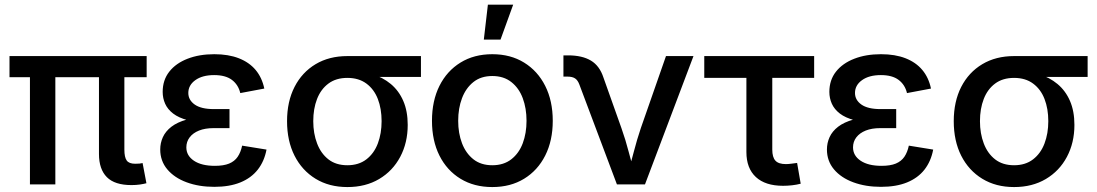

<svg xmlns="http://www.w3.org/2000/svg" viewBox="-20 -776 4617 808"><path d="M533.2 2.9Q462.9 2.9 429.7 -30.5Q396.5 -64 396.5 -127.9V-511.7H503.4V-146.5Q503.4 -114.3 513.2 -100.6Q522.9 -86.9 548.8 -86.9Q560.5 -86.9 567.4 -87.6Q574.2 -88.4 580.1 -89.8L596.2 -4.9Q585.4 -2 569.1 0.5Q552.7 2.9 533.2 2.9ZM106 0V-511.7H212.9V0ZM20 -451.2V-540H597.2V-451.2Z M881.8 10.3Q816.9 10.3 765.4 -8.8Q713.9 -27.8 684.1 -63.2Q654.3 -98.6 654.3 -147Q654.3 -174.3 665.5 -199Q676.8 -223.6 701.4 -242.7Q726.1 -261.7 766.1 -272.9Q806.2 -284.2 864.3 -284.2H945.8V-236.8H878.9Q843.3 -236.8 817.6 -226.6Q792 -216.3 778.1 -198Q764.2 -179.7 764.2 -155.8Q764.2 -121.1 796.1 -99.6Q828.1 -78.1 884.3 -78.1Q920.9 -78.1 944.1 -87.6Q967.3 -97.2 980.2 -116.2Q993.2 -135.3 999 -163.1L1101.6 -146.5Q1092.3 -97.2 1064.7 -62Q1037.1 -26.9 991.5 -8.3Q945.8 10.3 881.8 10.3ZM865.7 -259.8Q809.1 -259.8 770.5 -270Q731.9 -280.3 708.7 -298.1Q685.5 -315.9 675 -339.4Q664.6 -362.8 664.6 -389.2Q664.6 -439 692.4 -474.4Q720.2 -509.8 769.3 -528.8Q818.4 -547.9 881.8 -547.9Q941.4 -547.9 985.1 -530.8Q1028.8 -513.7 1055.7 -481.7Q1082.5 -449.7 1092.3 -403.3L991.2 -384.3Q982.9 -419.4 956.1 -439.7Q929.2 -460 881.3 -460Q831.5 -460 802 -438.7Q772.5 -417.5 772.5 -384.8Q772.5 -355 799.6 -335.9Q826.7 -316.9 879.9 -316.9H945.8V-259.8Z M1441.9 11.2Q1365.2 11.2 1308.1 -23.7Q1251 -58.6 1219.5 -120.8Q1188 -183.1 1188 -266.1Q1188 -348.6 1219.5 -410.2Q1251 -471.7 1308.1 -505.9Q1365.2 -540 1441.9 -540H1751.5V-452.1H1521L1441.9 -448.2Q1394 -448.2 1362.1 -424.3Q1330.1 -400.4 1314.2 -359.4Q1298.3 -318.4 1298.3 -266.1Q1298.3 -214.4 1314.5 -172.1Q1330.6 -129.9 1362.3 -105.2Q1394 -80.6 1441.9 -80.6Q1489.7 -80.6 1522 -105.5Q1554.2 -130.4 1570.1 -172.4Q1585.9 -214.4 1585.9 -266.1Q1585.9 -318.4 1570.1 -359.4Q1554.2 -400.4 1522 -424.3Q1489.7 -448.2 1441.9 -448.2V-479Q1497.6 -479 1544.2 -464.8Q1590.8 -450.7 1624.8 -422.4Q1658.7 -394 1677.2 -351.1Q1695.8 -308.1 1695.8 -250.5Q1695.8 -175.3 1664.3 -116Q1632.8 -56.6 1575.7 -22.7Q1518.6 11.2 1441.9 11.2Z M2051.8 11.2Q1975.1 11.2 1918 -23.7Q1860.8 -58.6 1829.3 -121.3Q1797.9 -184.1 1797.9 -267.6Q1797.9 -351.6 1829.3 -414.6Q1860.8 -477.5 1918 -512.7Q1975.1 -547.9 2051.8 -547.9Q2128.4 -547.9 2185.5 -512.7Q2242.7 -477.5 2274.4 -414.6Q2306.2 -351.6 2306.2 -267.6Q2306.2 -184.1 2274.4 -121.3Q2242.7 -58.6 2185.5 -23.7Q2128.4 11.2 2051.8 11.2ZM2051.8 -80.6Q2099.6 -80.6 2131.8 -105.7Q2164.1 -130.9 2179.9 -173.1Q2195.8 -215.3 2195.8 -267.6Q2195.8 -320.3 2179.9 -362.8Q2164.1 -405.3 2131.8 -430.7Q2099.6 -456.1 2051.8 -456.1Q2003.9 -456.1 1972.2 -430.7Q1940.4 -405.3 1924.3 -362.8Q1908.2 -320.3 1908.2 -267.6Q1908.2 -215.3 1924.3 -173.1Q1940.4 -130.9 1972.2 -105.7Q2003.9 -80.6 2051.8 -80.6ZM2016.1 -609.4 2033.2 -756.3H2139.6L2086.4 -609.4Z M2576.2 0 2418.5 -419.4Q2411.6 -438.5 2400.1 -446Q2388.7 -453.6 2368.2 -453.6H2351.1V-543H2370.6Q2430.2 -543 2466.8 -521Q2503.4 -499 2519.5 -449.7L2595.2 -236.8Q2612.8 -187 2625.5 -137.9Q2638.2 -88.9 2651.9 -40H2621.1Q2634.8 -88.9 2647.5 -138.2Q2660.2 -187.5 2676.8 -236.8L2782.7 -540H2898.4L2694.3 0Z M3275.4 5.9Q3200.7 5.9 3160.9 -31Q3121.1 -67.9 3121.1 -136.2V-448.2H2943.8V-540H3406.2V-448.2H3230V-146.5Q3230 -114.3 3243.2 -99.9Q3256.3 -85.4 3287.6 -85.4Q3296.9 -85.4 3310.5 -87.2Q3324.2 -88.9 3334.5 -90.3L3349.6 -2.9Q3333 1.5 3313.7 3.7Q3294.4 5.9 3275.4 5.9Z M3687.5 10.3Q3622.6 10.3 3571 -8.8Q3519.5 -27.8 3489.7 -63.2Q3460 -98.6 3460 -147Q3460 -174.3 3471.2 -199Q3482.4 -223.6 3507.1 -242.7Q3531.7 -261.7 3571.8 -272.9Q3611.8 -284.2 3669.9 -284.2H3751.5V-236.8H3684.6Q3648.9 -236.8 3623.3 -226.6Q3597.7 -216.3 3583.7 -198Q3569.8 -179.7 3569.8 -155.8Q3569.8 -121.1 3601.8 -99.6Q3633.8 -78.1 3689.9 -78.1Q3726.6 -78.1 3749.8 -87.6Q3772.9 -97.2 3785.9 -116.2Q3798.8 -135.3 3804.7 -163.1L3907.2 -146.5Q3897.9 -97.2 3870.4 -62Q3842.8 -26.9 3797.1 -8.3Q3751.5 10.3 3687.5 10.3ZM3671.4 -259.8Q3614.7 -259.8 3576.2 -270Q3537.6 -280.3 3514.4 -298.1Q3491.2 -315.9 3480.7 -339.4Q3470.2 -362.8 3470.2 -389.2Q3470.2 -439 3498 -474.4Q3525.9 -509.8 3575 -528.8Q3624 -547.9 3687.5 -547.9Q3747.1 -547.9 3790.8 -530.8Q3834.5 -513.7 3861.3 -481.7Q3888.2 -449.7 3897.9 -403.3L3796.9 -384.3Q3788.6 -419.4 3761.7 -439.7Q3734.9 -460 3687 -460Q3637.2 -460 3607.7 -438.7Q3578.1 -417.5 3578.1 -384.8Q3578.1 -355 3605.2 -335.9Q3632.3 -316.9 3685.5 -316.9H3751.5V-259.8Z M4247.6 11.2Q4170.9 11.2 4113.8 -23.7Q4056.6 -58.6 4025.1 -120.8Q3993.7 -183.1 3993.7 -266.1Q3993.7 -348.6 4025.1 -410.2Q4056.6 -471.7 4113.8 -505.9Q4170.9 -540 4247.6 -540H4557.1V-452.1H4326.7L4247.6 -448.2Q4199.7 -448.2 4167.7 -424.3Q4135.7 -400.4 4119.9 -359.4Q4104 -318.4 4104 -266.1Q4104 -214.4 4120.1 -172.1Q4136.2 -129.9 4168 -105.2Q4199.7 -80.6 4247.6 -80.6Q4295.4 -80.6 4327.6 -105.5Q4359.9 -130.4 4375.7 -172.4Q4391.6 -214.4 4391.6 -266.1Q4391.6 -318.4 4375.7 -359.4Q4359.9 -400.4 4327.6 -424.3Q4295.4 -448.2 4247.6 -448.2V-479Q4303.2 -479 4349.9 -464.8Q4396.5 -450.7 4430.4 -422.4Q4464.4 -394 4482.9 -351.1Q4501.5 -308.1 4501.5 -250.5Q4501.5 -175.3 4470 -116Q4438.5 -56.6 4381.3 -22.7Q4324.2 11.2 4247.6 11.2Z"/></svg>

Font: V-Inter
Style: Medium-500
Weight: 500
Designer: Rasmus Andersson
Foundry: rsms
Version: Version 4.000;git-4146feb